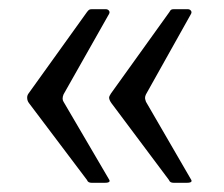

<svg xmlns="http://www.w3.org/2000/svg" viewBox="-20 -470 486 417"><path d="M217 -80Q218 -79 218 -77Q218 -73 208 -73H179Q171 -73 169 -79L43 -246Q39 -251 39 -258Q39 -263 42 -267L169 -444Q172 -448 174 -449Q176 -450 179 -450H210Q214 -450 216.5 -447Q219 -444 217 -440L118 -265Q114 -255 118 -249ZM395 -80Q396 -79 396 -77Q396 -73 386 -73H357Q349 -73 347 -79L222 -246Q217 -253 217 -258Q217 -261 221 -267L348 -444Q350 -448 352 -449Q354 -450 357 -450H388Q392 -450 394.5 -447Q397 -444 395 -440L297 -265Q295 -261 295 -257Q295 -255 297 -249Z"/></svg>

Font: Libre Franklin
Style: Regular
Weight: 400
Designer: Pablo Impallari, Rodrigo Fuenzalida
Foundry: Impallari Type
Version: Version 1.001; ttfautohint (v1.4.1)